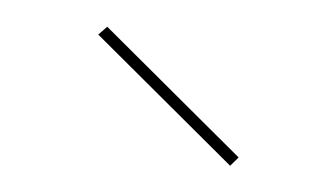

<svg xmlns="http://www.w3.org/2000/svg" viewBox="-20 -676 254 145"><path d="M153.8 -550.8 54.2 -649.9 61 -655.8 160.2 -557.1Z"/></svg>

Font: Rawengulk
Style: Ultralight
Weight: 200
Version: Version 0.92